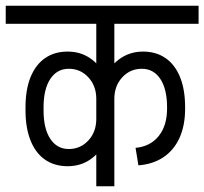

<svg xmlns="http://www.w3.org/2000/svg" viewBox="-45 -650 713 670"><path d="M386 -567V-630H648V-567ZM-25 -567V-630H281V-567ZM44 -264V-276H107V-264ZM291 -234V-306H339V-234ZM107 -275H44Q44 -337 61.5 -380.5Q79 -424 112 -447Q145 -470 191 -470L195 -410Q154 -410 130.5 -374.5Q107 -339 107 -275ZM339 -305H291Q291 -350 263.5 -380Q236 -410 195 -410L191 -470Q234 -470 267 -448.5Q300 -427 319.5 -389.5Q339 -352 339 -305ZM107 -265Q107 -201 130.5 -165.5Q154 -130 195 -130L191 -70Q145 -70 112 -93Q79 -116 61.5 -160Q44 -204 44 -265ZM339 -235Q339 -188 319.5 -150.5Q300 -113 267 -91.5Q234 -70 191 -70L195 -130Q236 -130 263.5 -160Q291 -190 291 -235ZM538 -275Q538 -339 514.5 -374.5Q491 -410 450 -410L454 -470Q500 -470 533 -447Q566 -424 583.5 -380.5Q601 -337 601 -275ZM306 -305Q306 -352 325.5 -389.5Q345 -427 378.5 -448.5Q412 -470 454 -470L450 -410Q409 -410 381.5 -380Q354 -350 354 -305ZM538 -271V-275H601V-271ZM438 -73 428 -134Q480 -139 509 -175.5Q538 -212 538 -271H601Q601 -212 581.5 -169Q562 -126 525.5 -101.5Q489 -77 438 -73ZM291 0V-620H354V0ZM193 -567V-630H452V-567Z"/></svg>

Font: Akshar Light
Style: Regular
Weight: 300
Designer: Tall Chai
Foundry: Tall Chai
Version: Version 1.100